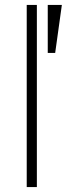

<svg xmlns="http://www.w3.org/2000/svg" viewBox="-20 -756 270 776"><path d="M88 0V-736H129V0ZM203 -542H173V-736H230Z"/></svg>

Font: MuliDisplayVN ExtraLight
Style: Regular
Weight: 200
Designer: Vernon Adams
Foundry: Vernon Adams
Version: Version 2.100